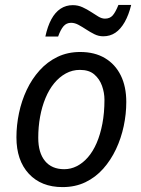

<svg xmlns="http://www.w3.org/2000/svg" viewBox="-20 -755 576 783"><path d="M235 8Q148 8 97.5 -46.5Q47 -101 47 -195Q47 -244 57.5 -294Q68 -344 89 -388.5Q110 -433 141.5 -468Q173 -503 214.5 -523Q256 -543 307 -543Q366 -543 408 -518Q450 -493 472.5 -447.5Q495 -402 495 -339Q495 -290 484.5 -240.5Q474 -191 453 -146.5Q432 -102 401 -67Q370 -32 328.5 -12Q287 8 235 8ZM242 -65Q269 -65 293.5 -77.5Q318 -90 338.5 -113.5Q359 -137 374 -171.5Q389 -206 397.5 -250.5Q406 -295 406 -348Q406 -377 396 -405Q386 -433 364.5 -451.5Q343 -470 306 -470Q275 -470 248.5 -455.5Q222 -441 201 -415.5Q180 -390 165.5 -355Q151 -320 143.5 -279Q136 -238 136 -193Q136 -132 163.5 -98.5Q191 -65 242 -65ZM165 -606Q174 -648 189.5 -676.5Q205 -705 227 -719.5Q249 -734 277 -734Q298 -734 316.5 -725.5Q335 -717 351 -706.5Q367 -696 381 -687.5Q395 -679 408 -679Q428 -679 439.5 -692Q451 -705 463 -735H515Q505 -694 488.5 -665Q472 -636 450.5 -621.5Q429 -607 401 -607Q382 -607 365 -615.5Q348 -624 332 -634.5Q316 -645 300.5 -653.5Q285 -662 270 -662Q251 -662 239 -648Q227 -634 217 -606Z"/></svg>

Font: Noto Sans Display
Style: Italic
Weight: 400
Italic angle: -12°
Designer: Monotype Design Team
Foundry: Monotype Imaging Inc.
Version: Version 2.003